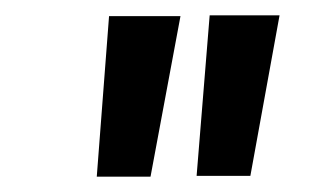

<svg xmlns="http://www.w3.org/2000/svg" viewBox="-20 -707 430 250"><path d="M253 -687H344L306 -478H236ZM122 -686H215L176 -477H106Z"/></svg>

Font: Bellota
Style: Bold Italic
Weight: 700
Italic angle: -7.5°
Designer: Kemie Guaida
Foundry: Kemie Guaida
Version: Version 4.001